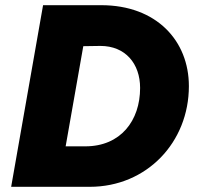

<svg xmlns="http://www.w3.org/2000/svg" viewBox="-20 -720 765 740"><path d="M23 0H326C546 0 708 -172 708 -388C708 -563 583 -700 370 -700H146ZM233 -156 301 -542 367 -543C463 -543 520 -475 520 -381C520 -255 445 -156 309 -156Z"/></svg>

Font: Fixel Display ExtraBold
Style: Italic
Weight: 800
Italic angle: -10°
Designer: AlfaBravo + MacPaw
Foundry: Kyrylo Tkachov, Marchela Mozhyna, Serhii Makarenko, Maria Weinstein, Zakhar Kryvoshyya
Version: Version 1.210;Glyphs 3.2 (3217)